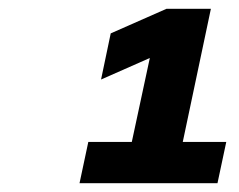

<svg xmlns="http://www.w3.org/2000/svg" viewBox="-20 -711 543 437"><path d="M161 -294H475L495 -388H396L460 -691H359L232 -635L210 -530L321 -579L280 -388H181Z"/></svg>

Font: LT Wave Bold
Style: Italic
Weight: 700
Designer: Daniel Lyons
Version: Version 2.5 (Glyphs App)